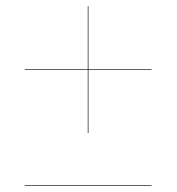

<svg xmlns="http://www.w3.org/2000/svg" viewBox="-20 -610 570 620"><path d="M263.5 -180.5H265.5V-385H469.5V-387H265.5V-590H263.5V-387H60V-385H263.5ZM59.5 -11.5V-9.5H469.5V-11.5Z"/></svg>

Font: Bodoni* 96pt Fatface
Style: Italic
Weight: 900
Italic angle: -13°
Version: Version 2.3